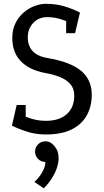

<svg xmlns="http://www.w3.org/2000/svg" viewBox="-20 -696 544 1008"><path d="M461.8 -197.3Q461.8 -139.3 436.5 -92Q411.2 -44.7 357.8 -17.3Q304.5 10 221.2 10V-61.7Q291.2 -61.7 330.5 -96.8Q369.8 -131.8 369.8 -194Q369.8 -231.3 349.2 -254.6Q328.7 -277.8 293.8 -291.8Q259 -305.7 214.5 -313.3Q132.5 -329.2 88.5 -375.4Q44.5 -421.7 44.5 -496.7Q44.5 -540.7 61.1 -574.2Q77.7 -607.7 104.2 -630.3Q130.8 -653 161.8 -664.5Q192.7 -676 221.2 -676L227.8 -606Q182.7 -606 154.2 -575.3Q125.8 -544.7 125.8 -500Q125.8 -470.8 137.2 -448.2Q148.5 -425.7 171.2 -411.6Q194 -397.5 227.8 -391.7Q350 -371 405.9 -324.2Q461.8 -277.3 461.8 -197.3ZM227.8 -606 221.2 -676Q273.5 -676 318.2 -662.7Q362.8 -649.3 399.8 -630L370.8 -568Q334.7 -583.8 300.2 -594.9Q265.7 -606 227.8 -606ZM221.2 -61.7V10Q168.8 10 124.7 -3.9Q80.5 -17.8 42.5 -36.3L71.5 -100Q108.5 -84.2 144.7 -72.9Q180.8 -61.7 221.2 -61.7ZM115 -144.7V-36.3H42.5L67.5 -144.7ZM327.3 -521.7V-630H399.8L374 -521.7ZM218.3 154.2Q195.7 154.2 179.9 138.4Q164.2 122.7 164.2 100Q164.2 77.3 179.9 61.6Q195.7 45.8 218.3 45.8Q241 45.8 256.8 61.6Q272.5 77.3 272.5 100Q272.5 122.7 256.8 138.4Q241 154.2 218.3 154.2ZM160.5 258.8Q184 238.8 201.2 209.1Q218.3 179.3 218.3 154.2L257.7 62.5Q280.2 83.8 285.3 110.4Q290.5 137 284.5 164.3Q278.5 191.7 265.3 217.2Q252.2 242.8 236.8 262.2Q221.5 281.7 209.2 292.5Z"/></svg>

Font: Epunda Slab Light
Style: Regular
Weight: 300
Designer: Simon Atzbach
Foundry: typofactur
Version: Version 1.102